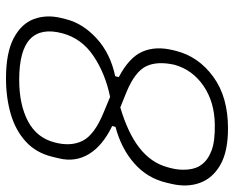

<svg xmlns="http://www.w3.org/2000/svg" viewBox="-90 -670 780 640"><g transform="rotate(90 300.0 -350.0)"><path d="M408 -720Q485 -720 529.5 -694.5Q574 -669 589.5 -626.5Q605 -584 593 -532L589 -515Q574 -451 524.5 -407.5Q475 -364 403 -345L400 -334Q466 -302 493.5 -256.5Q521 -211 508 -157L503 -136Q490 -81 452.5 -46.5Q415 -12 360.5 4Q306 20 241 20Q156 20 107.5 -5.5Q59 -31 43.5 -73Q28 -115 40 -164L44 -180Q58 -236 108 -282Q158 -328 234 -344L237 -356Q172 -390 152.5 -434Q133 -478 147 -536L150 -548Q169 -622 236 -671Q303 -720 408 -720ZM286 -382 338 -361Q423 -386 472.5 -424.5Q522 -463 537 -517L540 -528Q548 -558 545 -587Q542 -616 528 -633Q512 -654 481 -665.5Q450 -677 395 -676Q320 -675 266.5 -638.5Q213 -602 196 -542Q183 -484 201 -447Q219 -410 286 -382ZM91 -168Q72 -97 110 -60.5Q148 -24 246 -24Q329 -24 384.5 -53.5Q440 -83 455 -143Q469 -197 449 -236Q429 -275 356 -305L303 -327Q225 -311 166.5 -271.5Q108 -232 91 -168Z"/></g></svg>

Font: Recursive Sn Lnr St Lt
Style: Italic
Weight: 300
Italic angle: -15°
Version: Version 1.079;hotconv 1.0.112;makeotfexe 2.5.65598; ttfautoh